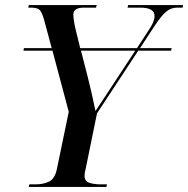

<svg xmlns="http://www.w3.org/2000/svg" viewBox="-20 -734 739 754"><path d="M93 0 95 -10H120Q150 -10 173 -21Q196 -32 204 -73L250 -295L186 -535H72L74 -545H183L154 -653Q146 -683 137 -693.5Q128 -704 103 -704H91L93 -714H360L357 -704H309Q268 -704 268 -676Q268 -654 280 -606L295 -545H518L561 -611Q575 -631 581 -645.5Q587 -660 587 -671Q587 -704 531 -704H481L483 -714H699L697 -704H675Q652 -704 633 -688.5Q614 -673 587 -632L530 -545H654L652 -535H523L361 -289L317 -74Q312 -55 312 -44Q312 -23 330 -16.5Q348 -10 376 -10H400L398 0ZM324 -434Q332 -402 340 -367.5Q348 -333 355 -298Q371 -322 387.5 -347Q404 -372 423 -401L511 -535H298Z"/></svg>

Font: Noto Serif Display SemiCondensed Medium
Style: Italic
Weight: 500
Width: 4
Italic angle: -12°
Designer: Monotype Design Team
Foundry: Monotype Imaging Inc.
Version: Version 2.009